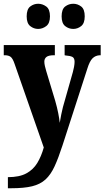

<svg xmlns="http://www.w3.org/2000/svg" viewBox="-22 -776 556 1022"><path d="M20 167Q81 167 118 147Q155 127 176.5 91.5Q198 56 211 9L56 -435Q46 -465 34.5 -473.5Q23 -482 3 -482H-2V-536H270V-482H266Q237 -482 225.5 -473Q214 -464 214 -448Q214 -437 217 -424.5Q220 -412 224 -398L272 -239Q282 -204 288 -173.5Q294 -143 296 -122Q300 -146 304 -166.5Q308 -187 313 -206L366 -393Q369 -403 372 -419.5Q375 -436 375 -447Q375 -467 363.5 -473Q352 -479 326 -481L322 -482V-536H514V-482H510Q486 -481 470.5 -465.5Q455 -450 443 -411L311 -3Q289 65 268.5 109.5Q248 154 220 179.5Q192 205 149 215.5Q106 226 38 226H20ZM368 -622Q344 -622 325 -637Q306 -652 306 -689Q306 -727 325 -741.5Q344 -756 368 -756Q391 -756 410 -741.5Q429 -727 429 -689Q429 -652 410 -637Q391 -622 368 -622ZM181 -622Q158 -622 139 -637Q120 -652 120 -689Q120 -727 139 -741.5Q158 -756 181 -756Q204 -756 224 -741.5Q244 -727 244 -689Q244 -652 224 -637Q204 -622 181 -622Z"/></svg>

Font: Noto Serif Hebrew Condensed ExtraBold
Style: Regular
Weight: 800
Width: 3
Designer: Monotype Design Team
Foundry: Monotype Imaging Inc.
Version: Version 2.004; ttfautohint (v1.8.4.7-5d5b)